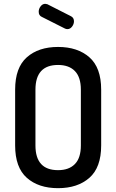

<svg xmlns="http://www.w3.org/2000/svg" viewBox="-20 -976 606 1002"><path d="M59 -217V-508Q59 -623 120 -677Q181 -731 283 -731Q385 -731 446.5 -677Q508 -623 508 -508V-217Q508 -102 446.5 -48Q385 6 283 6Q181 6 120 -48Q59 -102 59 -217ZM165 -217Q165 -88 283 -88Q340 -88 371 -120Q402 -152 402 -217V-508Q402 -573 371 -605Q340 -637 283 -637Q165 -637 165 -508ZM182 -915Q182 -930 192 -943Q202 -956 216 -956Q219 -956 227 -954L351 -891Q366 -883 366 -865Q366 -850 356 -837Q346 -824 332 -824Q325 -824 319 -827L198 -888Q182 -895 182 -915Z"/></svg>

Font: TerminalDosisSemiBold
Style: Bold
Weight: 600
Designer: EdgarTolentino, PabloImpallari, IginoMarini
Foundry: EdgarTolentino, PabloImpallari, IginoMarini
Version: Version 1.006